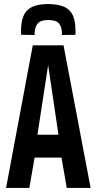

<svg xmlns="http://www.w3.org/2000/svg" viewBox="-20 -929 478 949"><path d="M10 0 142 -705H294L428 0H310L284 -150H151L125 0ZM165 -263H269L218 -607ZM218 -909Q259 -909 289.5 -898.5Q320 -888 336.5 -860Q353 -832 353 -779Q354 -767 353 -757L286 -756Q286 -761 286 -765Q286 -795 272 -812.5Q258 -830 218 -830Q180 -830 166 -812.5Q152 -795 151 -765Q151 -762 151 -756L85 -757Q84 -763 84 -768.5Q84 -774 84 -779Q85 -852 117 -880.5Q149 -909 218 -909Z"/></svg>

Font: Georama Condensed SemiBold
Style: Regular
Weight: 600
Width: 3
Designer: Jean-Baptiste Levee
Foundry: Production Type
Version: Version 1.000